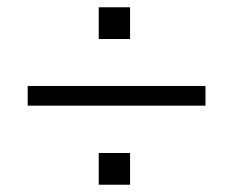

<svg xmlns="http://www.w3.org/2000/svg" viewBox="-20 -548 640 527"><path d="M56 -258V-312H544V-258ZM251 -41V-128H337V-41ZM251 -441V-528H337V-441Z"/></svg>

Font: Nunito Sans 8pt Light
Style: Regular
Weight: 300
Version: Version 3.101;gftools[0.9.27]